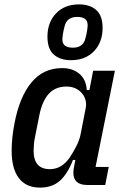

<svg xmlns="http://www.w3.org/2000/svg" viewBox="-20 -842 571 874"><path d="M377 0Q314 0 314 -56Q314 -69 318 -88L323 -114H312Q288 -51 253 -19.5Q218 12 162 12Q99 12 66 -31Q33 -74 33 -156Q33 -185 36.5 -218Q40 -251 46 -281Q69 -401 123 -466.5Q177 -532 263 -532Q311 -532 341.5 -506Q372 -480 375 -432H387L404 -520H503L415 -82H475L459 0ZM207 -72Q260 -72 296 -123Q313 -148 327.5 -176.5Q342 -205 347 -231L370 -349Q374 -368 369.5 -385.5Q365 -403 353.5 -417Q342 -431 324 -439.5Q306 -448 283 -448Q232 -448 202 -415Q172 -382 159 -317L140 -221Q136 -204 134.5 -185.5Q133 -167 133 -156Q133 -72 207 -72ZM303 -568Q254 -568 225 -593.5Q196 -619 196 -675Q196 -740 235 -781Q274 -822 340 -822Q389 -822 418 -796.5Q447 -771 447 -715Q447 -650 408 -609Q369 -568 303 -568ZM312 -625Q359 -625 369 -668Q374 -686 376.5 -703Q379 -720 379 -728Q379 -765 331 -765Q284 -765 274 -722Q269 -704 266.5 -687Q264 -670 264 -662Q264 -625 312 -625Z"/></svg>

Font: IBM Plex Sans Cond Medm
Style: Italic
Weight: 500
Width: 3
Italic angle: -11°
Designer: Mike Abbink, Paul van der Laan, Pieter van Rosmalen
Foundry: Bold Monday
Version: Version 1.3